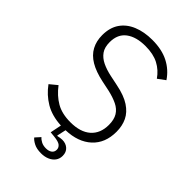

<svg xmlns="http://www.w3.org/2000/svg" viewBox="-269 -805 1105 1105"><g transform="rotate(45 284.0 -252.5)"><path d="M282 -657Q207 -657 163.5 -624.5Q120 -592 120 -527Q120 -485 138 -459.5Q156 -434 188 -418.5Q220 -403 263 -394L325 -381Q395 -367 436 -340Q477 -313 495 -275.5Q513 -238 513 -190Q513 -98 455.5 -45Q398 8 299 11L287 66L289 68Q298 66 307.5 64.5Q317 63 325 63Q354 63 373 80Q392 97 392 127Q392 151 379 168.5Q366 186 343.5 195.5Q321 205 293 205Q257 205 234 193Q211 181 201 168L229 137Q239 149 255 157Q271 165 293 165Q315 165 329 155Q343 145 343 126Q343 110 330 98.5Q317 87 278 83L247 80L261 11Q185 7 132 -24.5Q79 -56 42 -107L87 -144Q124 -95 170.5 -68Q217 -41 286 -41Q367 -41 410.5 -79.5Q454 -118 454 -187Q454 -230 437.5 -257Q421 -284 389 -299.5Q357 -315 313 -325L251 -338Q185 -352 143 -377Q101 -402 81 -439.5Q61 -477 61 -525Q61 -586 89 -627Q117 -668 168 -689Q219 -710 285 -710Q363 -710 417.5 -682Q472 -654 506 -603L461 -570Q432 -612 389 -634.5Q346 -657 282 -657Z"/></g></svg>

Font: IBM Plex Sans Light
Style: Regular
Weight: 300
Designer: Mike Abbink, Paul van der Laan, Pieter van Rosmalen
Foundry: Bold Monday
Version: Version 3.201